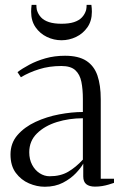

<svg xmlns="http://www.w3.org/2000/svg" viewBox="-20 -740 490 768"><path d="M159 7Q127.5 7 96 -6.5Q64.5 -20 43.2 -48.5Q22 -77 22 -122Q22 -167.5 50 -199.8Q78 -232 122.2 -252.5Q166.5 -273 216.8 -282.5Q267 -292 311.5 -292V-343.5Q311.5 -383 305.5 -412.8Q299.5 -442.5 281.2 -459.2Q263 -476 225.5 -476Q177 -476 136.5 -463.2Q96 -450.5 63.5 -431L50 -451.5Q69 -466 97.5 -481.2Q126 -496.5 162 -506.8Q198 -517 240 -517Q294 -517 325.2 -496.8Q356.5 -476.5 369.8 -437.8Q383 -399 383 -343.5V-25H436V-8.5Q425.5 -5 413.8 -1.5Q402 2 388.8 4.2Q375.5 6.5 360 6.5Q337.5 6.5 325.2 -3.2Q313 -13 313 -34.5V-85.5Q304.5 -69.5 283.8 -47.5Q263 -25.5 231.8 -9.2Q200.5 7 159 7ZM178.5 -35Q222 -35 252.8 -53Q283.5 -71 311.5 -101.5V-267Q256.5 -267 207.5 -251.8Q158.5 -236.5 127.8 -206.2Q97 -176 97 -131Q97 -102.5 108.5 -80.8Q120 -59 138.8 -47Q157.5 -35 178.5 -35ZM226 -579Q195.5 -579 167.8 -592.2Q140 -605.5 122.2 -631Q104.5 -656.5 104.5 -693Q104.5 -700.5 105 -706.5Q105.5 -712.5 106.5 -720.5H125.5Q125.5 -715 126 -709.8Q126.5 -704.5 127.5 -700Q132.5 -683 144.2 -670.5Q156 -658 176.2 -651.5Q196.5 -645 226 -645Q256 -645 276 -651.5Q296 -658 307.8 -670.5Q319.5 -683 324.5 -700Q325.5 -704.5 326 -709.8Q326.5 -715 326.5 -720.5H345.5Q346.5 -712.5 347 -706.5Q347.5 -700.5 347.5 -693Q347.5 -656.5 329.8 -631Q312 -605.5 284.2 -592.2Q256.5 -579 226 -579Z"/></svg>

Font: Merriweather 144pt Light
Style: Regular
Weight: 300
Version: Version 2.100